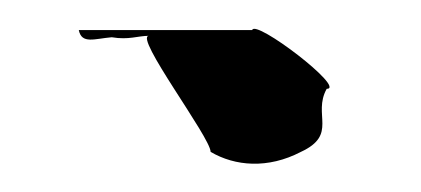

<svg xmlns="http://www.w3.org/2000/svg" viewBox="-20 -314 294 134"><path d="M35 -293C37 -283 46 -287 58 -288C70 -286 76 -289 84 -289C73 -289 127 -218 127 -208C144 -198 167 -196 190 -208C216 -220 198 -234 208 -252C222 -252 158 -301 156 -293Z"/></svg>

Font: bitstorm
Style: excn
Weight: 400
Version: Version 0.2